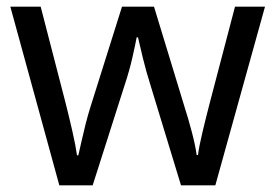

<svg xmlns="http://www.w3.org/2000/svg" viewBox="-20 -557 826 576"><path d="M431 -303Q418 -344 408.5 -383.5Q399 -423 394 -445H390Q386 -423 377 -383.5Q368 -344 354 -302L258 -1H158L11 -537H102L176 -251Q187 -208 197 -164Q207 -120 211 -91H215Q219 -108 224.5 -133Q230 -158 237 -185.5Q244 -213 251 -235L346 -537H442L534 -235Q545 -201 555.5 -161Q566 -121 570 -92H574Q577 -117 587.5 -161Q598 -205 610 -251L685 -537H775L626 -1H523Z"/></svg>

Font: Noto Sans Shavian
Style: Regular
Weight: 400
Designer: Monotype Design Team
Foundry: Monotype Imaging Inc.
Version: Version 2.001; ttfautohint (v1.8.4.7-5d5b)